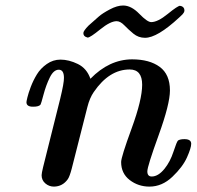

<svg xmlns="http://www.w3.org/2000/svg" viewBox="-20 -674 722 705"><path d="M77.1 -298.8Q77.1 -301.8 80.6 -316.4Q84 -331.1 93 -355Q102.1 -378.9 115.5 -400.9Q128.9 -422.9 151.9 -439Q174.8 -455.1 202.1 -455.1Q232.9 -455.1 265.9 -439Q298.8 -422.9 312 -384.8Q380.9 -455.6 464.8 -456.1Q528.8 -456.1 566.4 -428.5Q604 -400.9 604 -341.8Q604 -292 562.5 -177.5Q521 -63 521 -44.9Q521 -25.9 537.1 -25.9Q561 -25.9 584 -54.2Q605 -80.1 616.9 -116.9Q628.9 -153.8 633.8 -158.2Q641.6 -163.1 657.2 -163.1Q682.1 -163.1 682.1 -146Q682.1 -130.9 666.5 -95.9Q650.9 -61 613 -24.9Q575.2 11.2 528.8 11.2Q487.8 11.2 456.3 -12.9Q424.8 -37.1 424.8 -79.1Q424.8 -97.2 463.4 -202.6Q502 -308.1 502 -362.8Q502 -418.9 456.1 -418.9Q380.9 -418.9 324.2 -335.9Q309.1 -314 300.8 -280.8Q251 -84 243.4 -54.9Q235.8 -25.9 229 -16.1Q210 10.7 178.2 11.2Q160.2 11.2 146.5 -0.5Q132.8 -12.2 132.8 -30.8Q132.8 -37.6 138.2 -60.1L201.2 -312Q215.3 -370.1 214.8 -388.2Q214.8 -418 195.8 -418Q176.8 -418 162.8 -389.4Q148.9 -360.8 139.9 -326.9Q130.9 -293 128.9 -290Q123 -282.2 102.1 -282.2Q77.1 -281.7 77.1 -298.8ZM286.1 -552.7Q286.1 -560.5 305.2 -580.1Q330.1 -602.1 343 -613.5Q356 -625 383.1 -639.4Q410.2 -653.8 432.1 -653.8Q461.9 -653.8 491.5 -623.3Q521 -592.8 535.2 -592.8Q559.1 -592.8 595.9 -622.8Q632.8 -652.8 641.1 -652.8L643.1 -651.9H645Q657.2 -647.9 657.2 -635.7Q657.2 -631.8 655 -627.9Q652.8 -624 650.4 -621.6Q647.9 -619.1 643.6 -615Q639.2 -610.8 638.2 -609.9Q557.1 -534.7 512.2 -535.2Q488.3 -535.2 469.7 -550.5Q451.2 -565.9 436.5 -581.1Q421.9 -596.2 408.2 -596.2Q385.3 -596.2 348.1 -566.2Q311 -536.1 302.2 -536.1Q302.2 -536.1 301.3 -536.1L298.8 -537.1Q286.1 -540.5 286.1 -552.7Z"/></svg>

Font: CMU Serif
Style: BoldItalic
Weight: 700
Italic angle: -14.04°
Version: Version 0.7.0